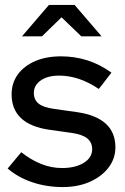

<svg xmlns="http://www.w3.org/2000/svg" viewBox="-20 -747 505 777"><path d="M234 10Q168 10 110.5 -9.5Q53 -29 11 -65L66 -131Q105 -100 146.5 -83.5Q188 -67 231 -67Q285 -67 319 -88Q353 -109 353 -143Q353 -171 333 -187Q313 -203 271 -209L179 -222Q103 -233 65 -269Q27 -305 27 -365Q27 -411 52 -445.5Q77 -480 122 -499.5Q167 -519 227 -519Q282 -519 333 -503Q384 -487 431 -453L380 -387Q338 -415 298.5 -428Q259 -441 219 -441Q173 -441 145 -421.5Q117 -402 117 -371Q117 -343 136.5 -327.5Q156 -312 201 -306L293 -293Q369 -282 408 -246.5Q447 -211 447 -151Q447 -105 419 -68.5Q391 -32 343 -11Q295 10 234 10ZM309 -600 229 -677 150 -600H69L178 -727H282L391 -600Z"/></svg>

Font: Red Hat Display Medium
Style: Regular
Weight: 500
Designer: Pentagram, MCKL
Foundry: Pentagram, MCKL
Version: Version 1.023